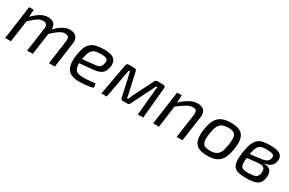

<svg xmlns="http://www.w3.org/2000/svg" viewBox="103 -1455 3645 2423"><g transform="rotate(30 1925.0 -243.0)"><path d="M171 -487 163 -361 169 -346 121 0H37L105 -487ZM377 -499Q442 -499 470.5 -462.5Q499 -426 490 -364L439 0H357L405 -343Q411 -387 398.5 -407Q386 -427 346 -427Q320 -427 294 -415.5Q268 -404 236.5 -379Q205 -354 159 -312L157 -374Q219 -438 272 -468.5Q325 -499 377 -499ZM697 -499Q762 -499 791 -462.5Q820 -426 811 -364L760 0H675L723 -343Q730 -391 714.5 -409Q699 -427 664 -427Q639 -427 614.5 -416Q590 -405 558.5 -380.5Q527 -356 481 -313L479 -374Q541 -439 593 -469Q645 -499 697 -499Z M1189 -499Q1266 -499 1308 -481.5Q1350 -464 1364.5 -429Q1379 -394 1370 -343Q1362 -296 1340.5 -268Q1319 -240 1281 -226Q1243 -212 1185 -207L948 -185L957 -249L1184 -271Q1217 -274 1237.5 -281.5Q1258 -289 1269.5 -305.5Q1281 -322 1286 -350Q1292 -387 1281 -403.5Q1270 -420 1244 -424Q1218 -428 1178 -428Q1138 -428 1110 -421Q1082 -414 1063 -395.5Q1044 -377 1032 -343Q1020 -309 1011 -254Q999 -173 1010 -131Q1021 -89 1052.5 -74.5Q1084 -60 1135 -60Q1162 -60 1193.5 -61.5Q1225 -63 1256 -66Q1287 -69 1314 -72L1320 -15Q1295 -5 1259 1Q1223 7 1186.5 9.5Q1150 12 1121 12Q1037 12 989.5 -16.5Q942 -45 926.5 -104.5Q911 -164 923 -255Q933 -327 952 -374.5Q971 -422 1002 -449Q1033 -476 1079 -487.5Q1125 -499 1189 -499Z M2061 -487Q2076 -487 2084.5 -477.5Q2093 -468 2091 -453L2048 0H1970L2010 -422H1993L1823 -79Q1817 -66 1809.5 -59.5Q1802 -53 1788 -53H1718Q1705 -53 1697.5 -61Q1690 -69 1688 -82L1612 -422H1594L1517 0H1439L1522 -456Q1524 -472 1532.5 -479.5Q1541 -487 1557 -487H1644Q1658 -487 1665 -479Q1672 -471 1674 -458L1735 -184Q1740 -165 1743.5 -147Q1747 -129 1749 -109H1765Q1773 -128 1780 -145.5Q1787 -163 1796 -181L1937 -461Q1949 -487 1973 -487Z M2557 -499Q2598 -499 2626 -484Q2654 -469 2666.5 -439Q2679 -409 2672 -364L2620 0H2536L2584 -343Q2590 -391 2578 -409Q2566 -427 2531 -427Q2483 -427 2433 -396.5Q2383 -366 2315 -312L2316 -374Q2384 -436 2443 -467.5Q2502 -499 2557 -499ZM2329 -487 2321 -361 2325 -346 2278 0H2193L2261 -487Z M3045 -499Q3127 -499 3175.5 -473.5Q3224 -448 3240.5 -391Q3257 -334 3243 -239Q3230 -147 3200.5 -91.5Q3171 -36 3118.5 -11.5Q3066 13 2984 13Q2903 13 2854.5 -12.5Q2806 -38 2789 -95Q2772 -152 2785 -246Q2798 -338 2827.5 -393.5Q2857 -449 2910 -474Q2963 -499 3045 -499ZM3045 -427Q2992 -427 2958 -411Q2924 -395 2904 -354.5Q2884 -314 2873 -239Q2863 -170 2870 -130.5Q2877 -91 2904.5 -75Q2932 -59 2984 -59Q3038 -59 3072 -76Q3106 -93 3125.5 -134Q3145 -175 3155 -246Q3165 -317 3158.5 -356Q3152 -395 3124.5 -411Q3097 -427 3045 -427Z M3610 -499Q3645 -499 3680.5 -495Q3716 -491 3744 -478.5Q3772 -466 3786 -439Q3800 -412 3791 -365Q3786 -341 3772 -319.5Q3758 -298 3731.5 -283.5Q3705 -269 3662 -264L3661 -261Q3732 -257 3758 -221Q3784 -185 3774 -117Q3767 -69 3743 -40.5Q3719 -12 3672.5 0.5Q3626 13 3550 13Q3485 13 3442 2.5Q3399 -8 3375.5 -36Q3352 -64 3347.5 -115.5Q3343 -167 3355 -249Q3367 -330 3387 -379.5Q3407 -429 3436.5 -455Q3466 -481 3509 -490Q3552 -499 3610 -499ZM3599 -431Q3560 -431 3533.5 -425Q3507 -419 3489.5 -401Q3472 -383 3460 -346Q3448 -309 3439 -246Q3429 -182 3429.5 -144Q3430 -106 3442 -87Q3454 -68 3478.5 -62.5Q3503 -57 3540 -57Q3590 -57 3621.5 -64Q3653 -71 3669.5 -89Q3686 -107 3691 -141Q3695 -174 3686.5 -195.5Q3678 -217 3650.5 -225.5Q3623 -234 3570 -228L3421 -211L3429 -272L3573 -289Q3625 -295 3653 -305Q3681 -315 3693 -330.5Q3705 -346 3709 -365Q3715 -392 3705.5 -406Q3696 -420 3670 -425.5Q3644 -431 3599 -431Z"/></g></svg>

Font: Exo 2
Style: Italic
Weight: 400
Italic angle: -8°
Designer: Natanael Gama
Foundry: Natanael Gama
Version: Version 2.010